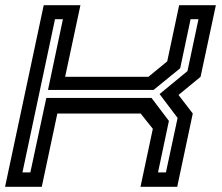

<svg xmlns="http://www.w3.org/2000/svg" viewBox="-24 -720 857 740"><path d="M-4.5 0 144.5 -700H286L227 -424H548L620.5 -483.5L666.5 -700H808L749 -424L664 -354L719 -282.5L659 0H517.5L565 -223.5L518 -282.5H197L137 0ZM62.5 -55.5H93L154.5 -342.5H560L627 -254L585 -55.5H615.5L660.5 -265.5L591 -357.5L698.5 -446L741 -646H710.5L670.5 -457L568 -373.5H161L218.5 -646H188Z"/></svg>

Font: Tourney Expanded SemiBold
Style: Italic
Weight: 600
Width: 7
Italic angle: -12°
Designer: Tyler Finck
Foundry: Etcetera Type Co
Version: Version 1.010; ttfautohint (v1.8.3)